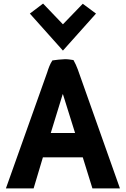

<svg xmlns="http://www.w3.org/2000/svg" viewBox="-20 -1044 707 1074"><path d="M147 -968 332 -761 517 -968 443 -1023 332 -908 221 -1024ZM651 10 415 -656C408 -675 400 -692 391 -708C377 -710 361 -713 344 -713C318 -712 295 -709 273 -706C259 -685 251 -661 244 -639L13 10H168L220 -164H443L497 10ZM264 -300 331 -518 333 -514 400 -300Z"/></svg>

Font: Bluebird
Style: SfBdNrw
Weight: 700
Designer: Jasper
Foundry: Cannot Into Space Fonts
Version: Version 0.98